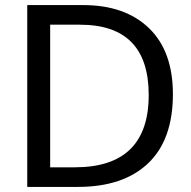

<svg xmlns="http://www.w3.org/2000/svg" viewBox="-20 -734 750 754"><path d="M659 -364Q659 -185 561.5 -92.5Q464 0 286 0H87V-714H307Q471 -714 565 -623.5Q659 -533 659 -364ZM564 -361Q564 -637 294 -637H177V-77H274Q564 -77 564 -361Z"/></svg>

Font: Advent Sans Logo
Style: Regular
Weight: 400
Designer: Types & Symbols
Foundry: Types & Symbols
Version: Version 1.002